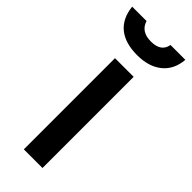

<svg xmlns="http://www.w3.org/2000/svg" viewBox="-297 -791 822 822"><g transform="rotate(45 114.0 -380.0)"><path d="M57 -552H170V0H57ZM40 -760Q55 -711 115 -711Q177 -711 185 -760H275Q270 -697 227.5 -662.5Q185 -628 115 -628Q42 -628 1 -661.5Q-40 -695 -47 -760Z"/></g></svg>

Font: Involve SemiBold
Style: Regular
Weight: 600
Designer: Stefan Peev
Foundry: Context Ltd.
Version: Version 1.001